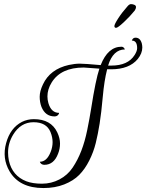

<svg xmlns="http://www.w3.org/2000/svg" viewBox="-20 -842 726 952"><path d="M648 -789.6Q624 -760 594 -732Q564 -704 555.6 -704Q547.2 -704 547.2 -712.8Q547.2 -721.6 566 -750.8Q584.8 -780 611.2 -809.6Q620.8 -821.6 629.6 -821.6Q638.4 -821.6 646.4 -818Q654.4 -814.4 654.4 -806.8Q654.4 -799.2 648 -789.6ZM195.2 90.4Q76 90.4 27.2 7.2Q-10.4 -57.6 10.4 -132.8Q31.2 -208 88.8 -237.6Q116 -251.2 148 -251.2Q232.8 -251.2 264 -185.6Q277.6 -156.8 277.6 -130.4Q277.6 -104 268 -80Q247.2 -24.8 200 -24.8Q185.6 -24.8 179.2 -36L177.6 -40Q212 -40 231.2 -88.8Q240.8 -112.8 240.8 -137.2Q240.8 -161.6 230.4 -187.2Q210.4 -236 146.4 -236Q82.4 -236 44.8 -173.6Q20 -132 20 -85.6Q20 -66.4 24 -45.6Q40.8 29.6 110.4 56.8Q141.6 68.8 188 68.8Q234.4 68.8 274.8 47.6Q315.2 26.4 340.4 -11.2Q365.6 -48.8 383.2 -94.4Q400.8 -140 412.4 -196.8Q424 -253.6 432 -304Q454.4 -447.2 472.8 -501.6Q398.4 -507.2 395.2 -507.2Q281.6 -507.2 236 -432.8Q215.2 -399.2 215.2 -364Q215.2 -347.2 220 -330.4Q234.4 -282.4 272.8 -282.4Q272.8 -276 266.4 -270.4Q260 -264.8 250.4 -264.8Q204.8 -264.8 185.6 -312Q176.8 -335.2 176.8 -362.4Q176.8 -389.6 192.8 -423.2Q228 -499.2 321.6 -520Q351.2 -526.4 375.6 -526.4Q400 -526.4 479.2 -519.2Q515.2 -610.4 582.4 -610.4Q588 -610.4 592.4 -606.8Q596.8 -603.2 599.2 -596.8Q540.8 -596.8 516 -516.8H532Q614.4 -516.8 647.2 -568.8Q660 -588.8 660 -603.2Q660 -640.8 633.6 -640.8Q638.4 -655.2 652 -655.2Q675.2 -655.2 683.2 -626.4Q685.6 -616 685.6 -606.4Q685.6 -577.6 663.2 -549.6Q620.8 -498.4 531.2 -498.4H511.2Q496.8 -442.4 489.6 -362Q482.4 -281.6 474 -229.2Q465.6 -176.8 454.8 -132.8Q444 -88.8 422.8 -46.4Q401.6 -4 372.8 25.2Q344 54.4 298.4 72.4Q252.8 90.4 195.2 90.4Z"/></svg>

Font: Rouge Script
Style: Regular
Weight: 400
Designer: Sabrina Mariela Lopez
Foundry: Typesenses
Version: Version 1.003